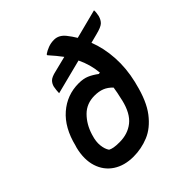

<svg xmlns="http://www.w3.org/2000/svg" viewBox="-207 -919 1079 1079"><g transform="rotate(-45 332.5 -379.5)"><path d="M314 -499Q351 -499 377 -488Q403 -477 431 -456L441 -457Q435 -526 404 -590L197 -537Q197 -548 198.5 -560Q200 -572 202 -584Q207 -604 220.5 -617Q234 -630 270 -638L362 -661Q336 -696 301 -735L302 -741Q319 -753 341.5 -761.5Q364 -770 389 -770Q427 -770 455 -735Q475 -710 491 -683L665 -728Q666 -718 664.5 -707Q663 -696 661 -686Q654 -661 639 -647.5Q624 -634 580 -623L526 -609Q554 -537 559 -453Q564 -369 543 -281L539 -266Q513 -158 466.5 -97.5Q420 -37 362 -13Q304 11 241 11Q169 11 119 -22Q69 -55 50 -114.5Q31 -174 50 -251L54 -264Q82 -378 151.5 -438.5Q221 -499 314 -499ZM171 -114Q182 -108 198.5 -105Q215 -102 243 -102Q308 -102 353.5 -138Q399 -174 419 -257L421 -267Q431 -308 436 -343Q413 -367 387.5 -377Q362 -387 328 -387Q265 -387 224 -346Q183 -305 164 -244L162 -237Q150 -199 153.5 -166.5Q157 -134 171 -114Z"/></g></svg>

Font: Recursive Mn Csl St SmB
Style: Italic
Weight: 600
Italic angle: -15°
Monospace: yes
Version: Version 1.079;hotconv 1.0.112;makeotfexe 2.5.65598; ttfautoh